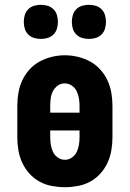

<svg xmlns="http://www.w3.org/2000/svg" viewBox="-20 -771 540 799"><path d="M250 8Q223 8 196 3Q169 -2 145 -15Q121 -28 102.5 -48.5Q84 -69 72.5 -94Q61 -119 56.5 -146Q52 -173 52 -200V-330Q52 -357 56.5 -384Q61 -411 72.5 -436Q84 -461 102.5 -481.5Q121 -502 145 -515Q169 -528 196 -534.5Q223 -541 250 -541Q277 -541 304 -534.5Q331 -528 355 -515Q379 -502 397.5 -481.5Q416 -461 427.5 -436Q439 -411 443.5 -384Q448 -357 448 -330V-200Q448 -173 443.5 -146Q439 -119 427.5 -94Q416 -69 397.5 -48.5Q379 -28 355 -15Q331 -2 304 3Q277 8 250 8ZM311 -302V-330Q311 -346 308.5 -361.5Q306 -377 299 -391.5Q292 -406 278.5 -415Q265 -424 249 -424Q233 -424 220 -414.5Q207 -405 200 -391Q193 -377 191 -361.5Q189 -346 189 -330V-302ZM250 -106Q266 -106 279.5 -115.5Q293 -125 299.5 -139Q306 -153 308.5 -168.5Q311 -184 311 -200V-228H189V-200Q189 -184 191.5 -168.5Q194 -153 200.5 -139Q207 -125 220.5 -115.5Q234 -106 250 -106ZM350 -609Q336 -609 322 -613Q308 -617 297.5 -627.5Q287 -638 283 -652Q279 -666 279 -680Q279 -694 283 -708Q287 -722 297.5 -732.5Q308 -743 322 -747Q336 -751 350 -751Q364 -751 378 -747Q392 -743 402.5 -732.5Q413 -722 417 -708Q421 -694 421 -680Q421 -666 417 -652Q413 -638 402.5 -627.5Q392 -617 378 -613Q364 -609 350 -609ZM150 -609Q136 -609 122 -613Q108 -617 97.5 -627.5Q87 -638 83 -652Q79 -666 79 -680Q79 -694 83 -708Q87 -722 97.5 -732.5Q108 -743 122 -747Q136 -751 150 -751Q164 -751 178 -747Q192 -743 202.5 -732.5Q213 -722 217 -708Q221 -694 221 -680Q221 -666 217 -652Q213 -638 202.5 -627.5Q192 -617 178 -613Q164 -609 150 -609Z"/></svg>

Font: Iosevka Slab Heavy
Style: Regular
Weight: 900
Monospace: yes
Designer: Belleve Invis
Foundry: Belleve Invis
Version: Version 11.1.0; ttfautohint (v1.8.3)